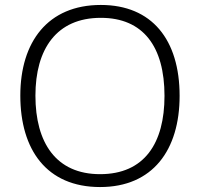

<svg xmlns="http://www.w3.org/2000/svg" viewBox="-20 -745 808 775"><path d="M705 -358C705 -585 593 -725 387 -725C173 -725 62 -576 62 -359C62 -141 168 10 384 10C597 10 705 -140 705 -358ZM123 -359C123 -547 208 -673 387 -673C558 -673 644 -557 644 -358C644 -167 563 -42 384 -42C206 -42 123 -169 123 -359Z"/></svg>

Font: Noto Sans Gurmukhi Light
Style: Regular
Weight: 300
Designer: Jelle Bosma - Monotype Design Team
Foundry: Monotype Imaging Inc.
Version: Version 2.004